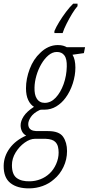

<svg xmlns="http://www.w3.org/2000/svg" viewBox="-84 -786 483 1046"><path d="M212.4 -606V-616.7Q221.2 -638.2 238.5 -666.5Q255.9 -694.8 276.1 -721.7Q296.4 -748.5 314.9 -766.1H338.4V-752.4Q325.7 -738.8 309.3 -711.9Q293 -685.1 278.3 -656Q263.7 -627 257.3 -606ZM77.1 240.2Q10.7 241.2 -27.1 211.4Q-64.9 181.6 -64 116.7Q-63 64.9 -31 21.5Q1 -22 58.6 -47.4Q43.5 -55.2 35.9 -70.3Q28.3 -85.4 28.3 -103.5Q28.3 -126.5 44.9 -152.3Q61.5 -178.2 101.1 -204.1Q81.5 -215.8 69.6 -241.2Q57.6 -266.6 57.6 -305.2Q57.6 -356.9 77.9 -410.4Q98.1 -463.9 135.7 -498.5Q155.3 -518.1 179.7 -529.3Q204.1 -540.5 231 -540.5Q248.5 -540.5 260.5 -536.9Q272.5 -533.2 279.8 -528.8H379.4L373 -496.6L311 -487.8Q318.8 -475.6 322.8 -457.3Q326.7 -439 326.7 -418Q326.7 -375.5 312.5 -331.3Q298.3 -287.1 273.4 -253.4Q252 -224.1 222.7 -206.3Q193.4 -188.5 158.2 -188.5Q152.3 -188.5 143.8 -188.5Q135.3 -188.5 130.9 -186Q98.6 -170.4 84.2 -148.9Q69.8 -127.4 69.8 -109.9Q69.8 -87.9 85.9 -78.6Q96.2 -72.8 113.8 -71.8H178.2Q238.3 -71.8 259.8 -40.8Q281.2 -9.8 281.2 37.1Q281.2 83 261.7 123.8Q242.2 164.6 210 190.9Q183.1 214.8 148.4 227.3Q113.8 239.7 77.1 240.2ZM159.7 -225.6Q192.9 -225.6 219.5 -253.9Q246.1 -282.2 262.5 -327.6Q278.8 -373 279.8 -423.8Q280.3 -443.4 277.3 -458.7Q274.4 -474.1 266.1 -484.9Q252.4 -502.9 225.6 -502.9Q201.7 -502.9 179.9 -484.6Q158.2 -466.3 141.1 -437Q124 -407.7 114.3 -373.8Q104.5 -339.8 104 -308.6Q103 -270.5 115.7 -250Q130.4 -225.6 159.7 -225.6ZM79.1 201.7Q108.9 201.2 137 190.2Q165 179.2 186.5 158.7Q208 138.7 221.7 107.9Q235.4 77.1 235.4 45.4Q235.4 28.3 231.9 13.9Q228.5 -0.5 218.3 -11.7Q203.1 -28.3 165 -29.8H106.4Q79.6 -29.8 50.3 -8.8Q21 12.2 1 44.9Q-19 77.6 -19 113.8Q-19 164.6 7.1 183.8Q33.2 203.1 79.1 201.7Z"/></svg>

Font: Open Sans Condensed Light
Style: Italic
Weight: 300
Width: 3
Italic angle: -12°
Designer: Monotype Design Team
Foundry: Monotype Imaging Inc.
Version: Version 3.000; ttfautohint (v1.8.4)